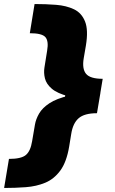

<svg xmlns="http://www.w3.org/2000/svg" viewBox="-53 -788 567 948"><path d="M437 -297.9Q342.8 -297.9 286.4 -312.3Q230 -326.7 202.9 -349.9Q175.8 -373 168.9 -400.9Q162.1 -428.7 166.5 -455.1L179.7 -537.6Q188 -585.4 171.1 -604.7Q154.3 -624 94.2 -624L117.7 -768.1Q172.9 -768.1 223.6 -764.2Q274.4 -760.3 312.3 -742.2Q350.1 -724.1 366.9 -681.9Q383.8 -639.6 371.1 -563L360.4 -500.5Q351.6 -448.2 371.8 -423.6Q392.1 -398.9 454.1 -398.9ZM-32.7 140.1 -8.8 -3.4Q51.8 -3.4 74.7 -22.7Q97.7 -42 105.5 -90.3L119.6 -172.9Q124 -199.2 139.9 -227.1Q155.8 -254.9 190.9 -278.1Q226.1 -301.3 287.4 -315.7Q348.6 -330.1 442.9 -330.1L425.8 -229Q363.8 -229 335.4 -204.3Q307.1 -179.7 298.8 -127.4L288.6 -64.9Q275.9 11.7 244.9 54Q213.9 96.2 170.2 114.3Q126.5 132.3 74.5 136.2Q22.5 140.1 -32.7 140.1ZM425.8 -229H254.4L282.7 -398.9H454.1Z"/></svg>

Font: Inter 24pt Black
Style: Italic
Weight: 900
Italic angle: -9.3988°
Designer: Rasmus Andersson
Foundry: rsms
Version: Version 4.001;git-66647c0bb